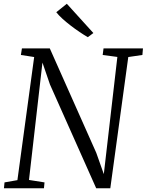

<svg xmlns="http://www.w3.org/2000/svg" viewBox="-20 -1000 780 1020"><path d="M1 0 4 -31 72.5 -43 161.5 -697 91 -708 96.5 -743H244.5L491.5 -188L531.5 -75L603.5 -697.5L525.5 -708L530 -743H739.5L736.5 -708L661.5 -697L566 0H491L245.5 -551L205.5 -667.5L134 -44L216.5 -31L213.5 0ZM446.5 -802.5Q426.5 -814 402.8 -830Q379 -846 355 -864.5Q331 -883 311 -901.2Q291 -919.5 279 -935L335 -980L476 -824.5Z"/></svg>

Font: Merriweather 48pt Light
Style: Italic
Weight: 300
Italic angle: -7.8°
Version: Version 2.101